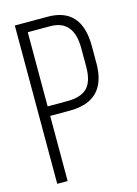

<svg xmlns="http://www.w3.org/2000/svg" viewBox="-109 -760 584 820"><g transform="rotate(-15 183.0 -350.0)"><path d="M40 -700H185Q335 -700 335 -530V-454Q335 -288 173 -288H86V0H40ZM86 -330H173Q234 -330 261.5 -358.5Q289 -387 289 -451V-533Q289 -658 185 -658H86Z"/></g></svg>

Font: Bebas Neue Book
Style: Regular
Weight: 400
Designer: Ryoichi Tsunekawa
Foundry: Ryoichi Tsunekawa
Version: Version 001.003